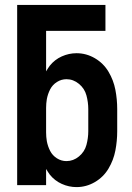

<svg xmlns="http://www.w3.org/2000/svg" viewBox="-20 -755 540 783"><path d="M292 8Q261 8 232 -5Q203 -18 183 -43Q175 -54 168 -66V0H50V-735H410V-629H168V-464Q175 -476 183 -487Q203 -512 232 -525Q261 -538 292 -538Q332 -538 367 -517.5Q402 -497 422.5 -462.5Q443 -428 450.5 -389Q458 -350 458 -310V-220Q458 -180 450.5 -141Q443 -102 422.5 -67.5Q402 -33 367 -12.5Q332 8 292 8ZM251 -98Q279 -98 302 -117Q325 -136 332.5 -164Q340 -192 340 -220V-310Q340 -338 332.5 -366Q325 -394 302 -413Q279 -432 251 -432Q230 -432 212 -420.5Q194 -409 184.5 -390.5Q175 -372 171 -351Q168 -333 168 -315V-215Q168 -197 171 -179Q175 -158 184.5 -139.5Q194 -121 212 -109.5Q230 -98 251 -98Z"/></svg>

Font: Iosevka SS01
Style: Bold
Weight: 700
Monospace: yes
Designer: Belleve Invis
Foundry: Belleve Invis
Version: 2.3.3; ttfautohint (v1.8.3)